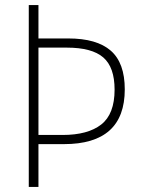

<svg xmlns="http://www.w3.org/2000/svg" viewBox="-20 -734 555 754"><path d="M470 -383Q470 -168 231 -168H131V0H93V-714H131V-583H248Q360 -583 415 -535Q470 -487 470 -383ZM226 -204Q325 -204 377.5 -245Q430 -286 430 -382Q430 -470 385.5 -508.5Q341 -547 242 -547H131V-204Z"/></svg>

Font: Noto Sans Gujarati SemiCondensed ExtraLight
Style: Regular
Weight: 200
Width: 4
Designer: Jelle Bosma - Monotype Design Team, Universal Thirst
Foundry: Monotype Imaging Inc.
Version: Version 2.106; ttfautohint (v1.8.4.7-5d5b)